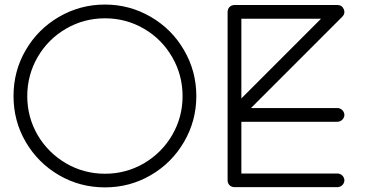

<svg xmlns="http://www.w3.org/2000/svg" viewBox="-20 -788 1616 839"><path d="M92.3 -168C127.9 -106.9 176.8 -58.1 237.8 -22.5C299.3 13.2 366.2 30.8 438.5 30.8C510.7 30.8 577.6 13.2 638.7 -22.5C700.2 -58.1 748.5 -106.9 784.2 -168C819.8 -229 837.9 -295.9 837.9 -368.2C837.9 -440.9 819.8 -507.8 784.2 -568.8C748.5 -630.4 700.2 -678.7 638.7 -714.4C577.6 -750 510.7 -768.1 438.5 -768.1C366.2 -768.1 299.3 -750 237.8 -714.4C176.8 -678.7 127.9 -630.4 92.3 -568.8C56.6 -507.8 39.1 -440.9 39.1 -368.2C39.1 -295.9 56.6 -229 92.3 -168ZM144.5 -538.6C174.8 -590.8 216.3 -632.3 268.6 -662.6C320.8 -692.9 377.9 -708 439 -708C500 -708 556.6 -692.9 608.9 -662.6C661.1 -632.3 702.1 -590.8 732.4 -538.6C762.7 -486.3 777.8 -429.2 777.8 -367.7C777.8 -306.6 762.7 -250 732.4 -197.8C702.1 -146 661.1 -105 608.9 -74.2C556.6 -43.9 500 -28.8 439 -28.8C377.9 -28.8 320.8 -43.9 268.6 -74.2C216.3 -105 174.8 -146 144.5 -197.8C114.3 -250 99.1 -306.6 99.1 -367.7C99.1 -429.2 114.3 -486.3 144.5 -538.6ZM974.6 0C974.6 17.6 987.3 29.8 1004.9 29.8H1454.6C1470.7 29.8 1484.9 16.1 1484.9 0C1484.9 -16.1 1470.7 -29.8 1454.6 -29.8H1034.7V-255.9H1454.6C1470.7 -255.9 1484.9 -270 1484.9 -285.6C1484.9 -301.8 1470.7 -315.9 1454.6 -315.9H1076.7L1475.6 -714.8C1481.9 -721.2 1484.9 -728 1484.9 -735.4C1484.9 -739.3 1483.9 -743.2 1482.4 -747.6C1477.1 -759.8 1467.8 -766.1 1454.6 -766.1H1004.9C987.3 -766.1 974.6 -753.4 974.6 -735.8ZM1034.7 -706.1H1382.8L1034.7 -357.9Z"/></svg>

Font: Nemoy
Style: Medium
Weight: 500
Designer: BSozoo
Foundry: BSozoo
Version: Version 001.000